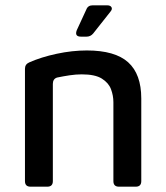

<svg xmlns="http://www.w3.org/2000/svg" viewBox="-20 -703 626 723"><path d="M74 -444Q74 -461 90 -468Q135 -488 193.5 -500.5Q252 -513 307 -513Q413 -513 462.5 -468.5Q512 -424 512 -332V-21Q512 0 491 0H428Q407 0 407 -21V-318Q407 -343 398 -367Q389 -391 363.5 -407Q338 -423 288 -423Q266 -423 242.5 -419.5Q219 -416 195 -411Q179 -406 179 -387V-21Q179 0 158 0H95Q74 0 74 -21ZM285 -565Q260 -565 269 -589L305 -667Q311 -683 329 -683H383Q396 -683 400 -675.5Q404 -668 395 -658L331 -577Q321 -565 306 -565Z"/></svg>

Font: Pitagon Sans Medium
Style: Regular
Weight: 500
Designer: Travis Tran
Foundry: Pitagon
Version: Version 1.001; ttfautohint (v1.8.4.7-5d5b);gftools[0.9.26]